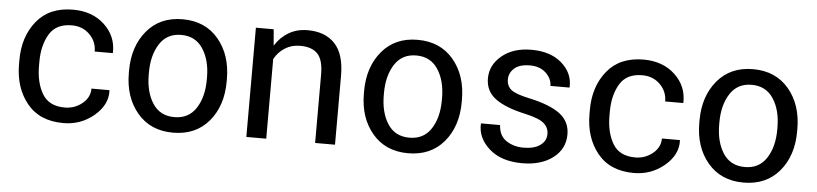

<svg xmlns="http://www.w3.org/2000/svg" viewBox="-38 -727 3934 925"><g transform="rotate(5 1929.0 -264.0)"><path d="M284.7 -64.9Q332.5 -64.9 368.9 -94.5Q405.3 -124 405.3 -167H491.7L492.7 -164.1Q495.1 -95.7 431.9 -42.7Q368.7 10.3 284.7 10.3Q169.4 10.3 108.4 -64.9Q47.4 -140.1 47.4 -253.9V-274.4Q47.4 -387.2 108.6 -462.6Q169.9 -538.1 284.7 -538.1Q377.4 -538.1 436.3 -483.4Q495.1 -428.7 493.2 -349.1L492.2 -346.2H405.3Q405.3 -394.5 371.1 -428.5Q336.9 -462.4 284.7 -462.4Q209 -462.4 176.5 -408Q144 -353.5 144 -274.4V-253.9Q144 -172.9 176.3 -118.9Q208.5 -64.9 284.7 -64.9Z M578.1 -269Q578.1 -386.2 641.6 -462.2Q705.1 -538.1 814 -538.1Q923.8 -538.1 987.5 -462.4Q1051.3 -386.7 1051.3 -269V-258.3Q1051.3 -140.1 987.8 -64.9Q924.3 10.3 814.9 10.3Q705.6 10.3 641.8 -65.2Q578.1 -140.6 578.1 -258.3ZM674.3 -258.3Q674.3 -174.3 709.7 -119.6Q745.1 -64.9 814.9 -64.9Q883.8 -64.9 919.4 -119.6Q955.1 -174.3 955.1 -258.3V-269Q955.1 -352.1 919.2 -407.2Q883.3 -462.4 814 -462.4Q745.1 -462.4 709.7 -407.2Q674.3 -352.1 674.3 -269Z M1254.9 -528.3 1261.7 -449.7Q1288.1 -491.7 1327.9 -514.9Q1367.7 -538.1 1418.5 -538.1Q1503.9 -538.1 1550.8 -488Q1597.7 -438 1597.7 -333.5V0H1501.5V-331.5Q1501.5 -401.4 1473.9 -430.7Q1446.3 -460 1389.6 -460Q1348.1 -460 1316.2 -439.9Q1284.2 -419.9 1265.1 -385.3V0H1168.9V-528.3Z M1714.8 -269Q1714.8 -386.2 1778.3 -462.2Q1841.8 -538.1 1950.7 -538.1Q2060.5 -538.1 2124.3 -462.4Q2188 -386.7 2188 -269V-258.3Q2188 -140.1 2124.5 -64.9Q2061 10.3 1951.7 10.3Q1842.3 10.3 1778.6 -65.2Q1714.8 -140.6 1714.8 -258.3ZM1811 -258.3Q1811 -174.3 1846.4 -119.6Q1881.8 -64.9 1951.7 -64.9Q2020.5 -64.9 2056.2 -119.6Q2091.8 -174.3 2091.8 -258.3V-269Q2091.8 -352.1 2055.9 -407.2Q2020 -462.4 1950.7 -462.4Q1881.8 -462.4 1846.4 -407.2Q1811 -352.1 1811 -269Z M2612.8 -140.1Q2612.8 -171.9 2588.6 -192.4Q2564.5 -212.9 2497.1 -228Q2400.9 -249 2352.3 -284.9Q2303.7 -320.8 2303.7 -382.8Q2303.7 -447.3 2358.4 -492.7Q2413.1 -538.1 2501 -538.1Q2593.3 -538.1 2647.7 -490.7Q2702.1 -443.4 2699.7 -375.5L2698.7 -372.6H2606.9Q2606.9 -407.2 2577.9 -434.8Q2548.8 -462.4 2501 -462.4Q2449.7 -462.4 2424.8 -439.9Q2399.9 -417.5 2399.9 -385.7Q2399.9 -354.5 2421.9 -336.4Q2443.8 -318.4 2511.2 -304.2Q2611.3 -282.7 2660.2 -245.8Q2709 -209 2709 -147Q2709 -76.7 2652.1 -33.2Q2595.2 10.3 2503.4 10.3Q2402.3 10.3 2344.2 -41Q2286.1 -92.3 2289.1 -160.6L2290 -163.6H2381.8Q2384.3 -112.3 2419.9 -88.6Q2455.6 -64.9 2503.4 -64.9Q2554.7 -64.9 2583.7 -85.7Q2612.8 -106.4 2612.8 -140.1Z M3043.5 -64.9Q3091.3 -64.9 3127.7 -94.5Q3164.1 -124 3164.1 -167H3250.5L3251.5 -164.1Q3253.9 -95.7 3190.7 -42.7Q3127.4 10.3 3043.5 10.3Q2928.2 10.3 2867.2 -64.9Q2806.2 -140.1 2806.2 -253.9V-274.4Q2806.2 -387.2 2867.4 -462.6Q2928.7 -538.1 3043.5 -538.1Q3136.2 -538.1 3195.1 -483.4Q3253.9 -428.7 3252 -349.1L3251 -346.2H3164.1Q3164.1 -394.5 3129.9 -428.5Q3095.7 -462.4 3043.5 -462.4Q2967.8 -462.4 2935.3 -408Q2902.8 -353.5 2902.8 -274.4V-253.9Q2902.8 -172.9 2935.1 -118.9Q2967.3 -64.9 3043.5 -64.9Z M3336.9 -269Q3336.9 -386.2 3400.4 -462.2Q3463.9 -538.1 3572.8 -538.1Q3682.6 -538.1 3746.3 -462.4Q3810.1 -386.7 3810.1 -269V-258.3Q3810.1 -140.1 3746.6 -64.9Q3683.1 10.3 3573.7 10.3Q3464.4 10.3 3400.6 -65.2Q3336.9 -140.6 3336.9 -258.3ZM3433.1 -258.3Q3433.1 -174.3 3468.5 -119.6Q3503.9 -64.9 3573.7 -64.9Q3642.6 -64.9 3678.2 -119.6Q3713.9 -174.3 3713.9 -258.3V-269Q3713.9 -352.1 3678 -407.2Q3642.1 -462.4 3572.8 -462.4Q3503.9 -462.4 3468.5 -407.2Q3433.1 -352.1 3433.1 -269Z"/></g></svg>

Font: GeogebraSans
Style: Regular
Weight: 400
Designer: Google
Version: Version 1.100140; 2013